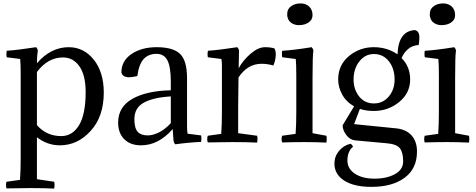

<svg xmlns="http://www.w3.org/2000/svg" viewBox="-20 -830 2784 1123"><path d="M338 -34Q404 -34 442.5 -98Q481 -162 481 -291Q481 -390 444.5 -442Q408 -494 348 -494Q260 -494 196 -409V-98Q252 -34 338 -34ZM101 -391Q101 -458 98 -485L19 -495Q16 -511 19 -533Q89 -538 191 -554Q200 -545 201 -534Q196 -499 196 -460Q277 -554 382 -554Q470 -554 528.5 -481Q587 -408 587 -288Q587 -149 510.5 -64.5Q434 20 330 20Q257 20 196 -27V218L297 233Q301 249 297 273Q234 270 158 270Q102 270 18 272Q12 252 18 233L97 222Q101 167 101 95Z M766 -133Q766 -81 785 -59.5Q804 -38 845 -38Q875 -38 911.5 -56.5Q948 -75 979 -110V-266Q876 -260 821 -229.5Q766 -199 766 -133ZM979 -302V-353Q979 -438 959.5 -476.5Q940 -515 895 -515Q849 -515 821 -485.5Q793 -456 783 -385Q751 -378 736 -378Q697 -378 690 -406Q690 -474 749 -514Q808 -554 896 -554Q993 -554 1033.5 -514.5Q1074 -475 1074 -373V-91Q1074 -66 1077 -48L1156 -38Q1160 -23 1156 0Q1085 3 1005 14Q997 6 995 -6L990 -75Q907 20 805 20Q742 20 706.5 -16Q671 -52 671 -113Q671 -205 754.5 -252Q838 -299 979 -302Z M1378 -534 1376 -431Q1401 -477 1445.5 -515.5Q1490 -554 1530 -554Q1561 -554 1585 -547Q1593 -534 1593 -513Q1593 -480 1579 -447Q1543 -457 1510 -457Q1428 -457 1375 -377L1373 -202V-51L1484 -36Q1488 -20 1484 4Q1421 1 1340 1Q1279 1 1195 3Q1189 -16 1195 -36L1274 -47Q1278 -102 1278 -174V-448Q1278 -468 1275 -485L1196 -495Q1192 -510 1196 -533Q1265 -538 1368 -554Q1377 -544 1378 -534Z M1808 -372V-51L1889 -36Q1890 -31 1890.5 -27Q1891 -23 1891 -18Q1891 -13 1890.5 -7.5Q1890 -2 1889 4Q1826 1 1760 1Q1737 1 1704.5 1.5Q1672 2 1630 3Q1627 -6 1627 -16Q1627 -25 1630 -36L1709 -47Q1711 -75 1712 -106.5Q1713 -138 1713 -174V-387Q1713 -453 1710 -485L1631 -495Q1629 -500 1629 -512Q1629 -517 1629 -522Q1629 -527 1631 -533Q1699 -537 1803 -554Q1812 -544 1813 -534Q1808 -506 1808 -372ZM1662 -729Q1660 -734 1660 -739.5Q1660 -745 1660 -750Q1660 -777 1682.5 -793.5Q1705 -810 1738 -810Q1769 -810 1788.5 -791.5Q1808 -773 1808 -741Q1808 -715 1785.5 -699Q1763 -683 1728 -683Q1704 -683 1685.5 -695Q1667 -707 1662 -729Z M2030 11Q2039 15 2045 28Q2012 55 2012 109Q2012 157 2056 186Q2100 215 2170 215Q2242 215 2290 188.5Q2338 162 2338 114Q2338 62 2319 37.5Q2300 13 2243 8L2056 -9Q2025 -13 2004.5 -41.5Q1984 -70 1984 -97L2051 -208Q2005 -234 1981.5 -277Q1958 -320 1958 -365Q1958 -450 2021 -502Q2084 -554 2166 -554Q2245 -554 2305 -512Q2310 -649 2407 -654Q2433 -648 2433 -611Q2433 -591 2429 -567Q2390 -564 2365 -541.5Q2340 -519 2329 -490Q2379 -440 2379 -365Q2379 -286 2315 -233.5Q2251 -181 2166 -181Q2121 -181 2085 -193L2051 -104L2300 -79Q2358 -72 2388.5 -36.5Q2419 -1 2419 56Q2419 156 2347 209.5Q2275 263 2152 263Q2050 263 1993 226Q1936 189 1936 127Q1936 85 1963 52.5Q1990 20 2030 11ZM2048 -365Q2048 -307 2080.5 -266Q2113 -225 2167 -225Q2220 -225 2254 -265.5Q2288 -306 2288 -365Q2288 -429 2254.5 -471.5Q2221 -514 2167 -514Q2116 -514 2082 -471Q2048 -428 2048 -365Z M2642 -372V-51L2723 -36Q2724 -31 2724.5 -27Q2725 -23 2725 -18Q2725 -13 2724.5 -7.5Q2724 -2 2723 4Q2660 1 2594 1Q2571 1 2538.5 1.5Q2506 2 2464 3Q2461 -6 2461 -16Q2461 -25 2464 -36L2543 -47Q2545 -75 2546 -106.5Q2547 -138 2547 -174V-387Q2547 -453 2544 -485L2465 -495Q2463 -500 2463 -512Q2463 -517 2463 -522Q2463 -527 2465 -533Q2533 -537 2637 -554Q2646 -544 2647 -534Q2642 -506 2642 -372ZM2496 -729Q2494 -734 2494 -739.5Q2494 -745 2494 -750Q2494 -777 2516.5 -793.5Q2539 -810 2572 -810Q2603 -810 2622.5 -791.5Q2642 -773 2642 -741Q2642 -715 2619.5 -699Q2597 -683 2562 -683Q2538 -683 2519.5 -695Q2501 -707 2496 -729Z"/></svg>

Font: Adamina
Style: Regular
Weight: 400
Designer: Cyreal (www.cyreal.org)
Foundry: Cyreal
Version: Version 1.011